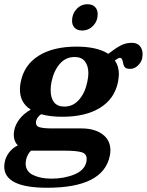

<svg xmlns="http://www.w3.org/2000/svg" viewBox="-43 -727 693 906"><path d="M297 -629Q297 -661 318 -684Q339 -707 370 -707Q393 -707 405.5 -694Q418 -681 418 -660Q418 -628 396.5 -605.5Q375 -583 344 -583Q322 -583 309.5 -595.5Q297 -608 297 -629ZM630 -470Q630 -464 628 -452Q624 -433 607.5 -417.5Q591 -402 571 -402Q552 -402 545.5 -410.5Q539 -419 537 -434Q535 -444 532 -449Q529 -454 522 -454Q516 -454 499 -442Q518 -414 518 -377Q518 -367 514 -341Q498 -261 429.5 -218.5Q361 -176 251 -176Q193 -176 151 -188Q132 -175 127 -155Q124 -133 142.5 -127Q161 -121 203 -121H342Q403 -121 440.5 -93.5Q478 -66 478 -17Q478 -5 475 9Q444 159 180 159Q-23 159 -23 59Q-23 49 -20 35Q-16 14 -0.5 -7Q15 -28 41 -41Q22 -60 22 -91Q22 -99 24 -111Q29 -139 49 -165Q69 -191 102 -210Q51 -242 51 -305Q51 -324 55 -341Q71 -421 139.5 -464Q208 -507 318 -507Q415 -507 468 -473Q500 -498 525 -511.5Q550 -525 579 -525Q604 -525 617 -510Q630 -495 630 -470ZM374 -381Q374 -416 358 -437Q342 -458 309 -458Q267 -458 239 -425.5Q211 -393 200 -341Q196 -322 196 -301Q196 -265 212 -244.5Q228 -224 261 -224Q302 -224 330.5 -257Q359 -290 369 -341Q374 -364 374 -381ZM113 -16H103Q86 1 80 27Q78 39 78 44Q78 82 113.5 99Q149 116 200 116Q260 116 308.5 96Q357 76 365 35Q366 31 366 23Q366 -2 341 -9Q316 -16 262 -16Z"/></svg>

Font: Trirong
Style: Bold Italic
Weight: 700
Italic angle: -12°
Designer: Katatrad Team
Foundry: CadsonDemak
Version: Version 1.001